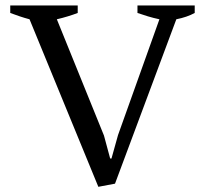

<svg xmlns="http://www.w3.org/2000/svg" viewBox="-20 -683 762 714"><path d="M572.8 -611.3Q549.8 -616.2 529.8 -622.3Q509.8 -628.4 491.2 -634.8V-662.6H704.1V-634.8Q675.3 -619.1 635.7 -611.3L407.7 0L345.7 11.7L89.8 -611.3Q71.3 -616.2 53.2 -622.3Q35.2 -628.4 18.1 -634.8V-662.6H269V-634.8Q252.4 -628.4 232.4 -622.3Q212.4 -616.2 191.4 -611.3L366.7 -178.7L389.6 -93.8L394.5 -93.3L418.9 -180.7Z"/></svg>

Font: PT Astra Serif
Style: Regular
Weight: 400
Designer: A.Korolkova, I. Chaeva
Foundry: ParaType Ltd
Version: Version 1.002